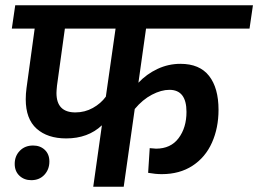

<svg xmlns="http://www.w3.org/2000/svg" viewBox="-20 -711 983 731"><path d="M536 -602 507 -396Q538 -429 579.5 -448.5Q621 -468 667 -468Q740 -468 776 -422Q812 -376 812 -293Q812 -224 787 -168Q762 -112 713 -80Q664 -48 596 -48Q572 -48 544 -53L550 -147Q568 -145 574 -145Q630 -145 660 -185Q690 -225 690 -285Q690 -369 625 -369Q594 -369 558.5 -350.5Q523 -332 493 -296L451 0H335L368 -234Q315 -184 232 -184Q161 -184 119.5 -221Q78 -258 78 -333Q78 -354 81 -376L112 -602H25L38 -691H943L930 -602ZM383 -343 420 -602H227L197 -385Q195 -365 195 -357Q195 -283 267 -283Q303 -283 333.5 -300Q364 -317 383 -343ZM36 -87Q36 -117 55.5 -137Q75 -157 106 -157Q133 -157 150.5 -140.5Q168 -124 168 -96Q168 -66 149 -45.5Q130 -25 99 -25Q72 -25 54 -42Q36 -59 36 -87Z"/></svg>

Font: FiraGO Medium
Style: Italic
Weight: 500
Italic angle: -8°
Designer: bBox Type GmbH
Foundry: bBox Type GmbH
Version: Version 1.001